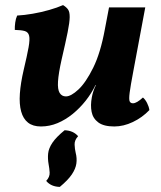

<svg xmlns="http://www.w3.org/2000/svg" viewBox="-20 -487 632 753"><path d="M140.5 9Q109.1 9 90 -6Q70.9 -21 63 -49.7Q55 -78.5 57.9 -119.7Q60.8 -161 72.9 -213Q86.3 -269.3 92 -301Q97.7 -332.7 94.2 -346.9Q90.7 -361.2 77.2 -365.2Q63.6 -369.2 38.1 -369.7Q37.6 -382.9 39.7 -398.4Q41.7 -413.8 47.3 -426Q75.4 -427.5 108.4 -433.2Q141.4 -438.9 172.9 -447.9Q204.4 -456.9 227.3 -467Q240.4 -459 246.9 -449.7Q253.5 -440.4 253.3 -420Q253.1 -399.6 245.2 -360.2Q237.3 -320.8 221.5 -253Q209.5 -199.3 207.5 -167.7Q205.5 -136.1 214 -122.5Q222.5 -108.9 238.5 -108.9Q258.5 -108.9 287.6 -136Q316.7 -163.2 345.5 -221.3Q374.3 -279.5 391.3 -372.5L407.6 -458H549.7L502.8 -207.4Q492 -150.4 488.5 -123.7Q485.1 -96.9 488.6 -89.4Q492.1 -81.9 501.5 -81.9Q515.9 -81.9 540.6 -104.6Q549.7 -97 556.8 -83Q563.9 -69 565.9 -55.3Q537.7 -25.8 500.9 -8.4Q464.2 9 428.3 9Q386.8 9 365.6 -6.8Q344.3 -22.6 339.3 -48.4Q334.2 -74.2 340.2 -105.6Q342.2 -117.1 346.2 -129.1Q350.2 -141.1 356.2 -153.6H354.7Q339.1 -121.3 316.2 -92.2Q293.3 -63.2 265.2 -40.2Q237 -17.3 205.6 -4.1Q174.2 9 140.5 9ZM214.6 246Q180 245.2 161.2 222.5Q175.7 207 174.7 189.5Q173.6 172 170.7 157.5Q166.7 135.3 168.8 114.9Q170.9 94.6 185.7 72.6Q200.5 50.6 233.4 23.8Q267.5 25.1 286.3 47.2Q271.7 62.8 272.6 80.5Q273.4 98.2 276.8 112.2Q282.4 133.4 279.5 154.3Q276.6 175.1 261.5 197.4Q246.4 219.6 214.6 246Z"/></svg>

Font: Vollkorn
Style: Italic
Weight: 400
Italic angle: -11°
Designer: Friedrich Althausen
Foundry: Friedrich Althausen
Version: Version 5.001